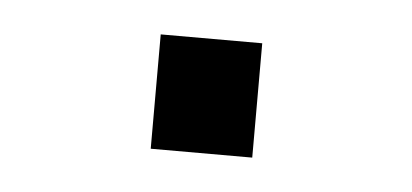

<svg xmlns="http://www.w3.org/2000/svg" viewBox="-26 -361 384 179"><g transform="rotate(5 166.5 -271.5)"><path d="M119 -218V-325H214V-218Z"/></g></svg>

Font: Libra Sans
Style: Regular
Weight: 400
Foundry: Context Ltd
Version: Version 1.000; ttfautohint (v1.3)